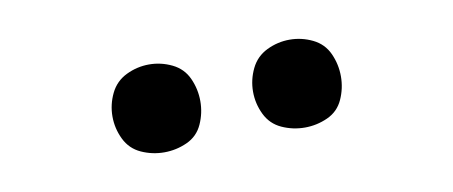

<svg xmlns="http://www.w3.org/2000/svg" viewBox="-30 -820 635 269"><g transform="rotate(-10 288.0 -685.5)"><path d="M188 -623Q205 -623 220.5 -630Q236 -637 243 -652.5Q250 -668 250 -685Q250 -702 243 -717.5Q236 -733 220.5 -740.5Q205 -748 188 -748Q171 -748 155.5 -740.5Q140 -733 132.5 -717.5Q125 -702 125 -685Q125 -668 132.5 -652.5Q140 -637 155.5 -630Q171 -623 188 -623ZM388 -623Q405 -623 420.5 -630Q436 -637 443 -652.5Q450 -668 450 -685Q450 -702 443 -717.5Q436 -733 420.5 -740.5Q405 -748 388 -748Q371 -748 355.5 -740.5Q340 -733 332.5 -717.5Q325 -702 325 -685Q325 -668 332.5 -652.5Q340 -637 355.5 -630Q371 -623 388 -623Z"/></g></svg>

Font: Iosevka SS01 Extended
Style: Regular
Weight: 400
Width: 7
Monospace: yes
Designer: Belleve Invis
Foundry: Belleve Invis
Version: Version 3.4.7; ttfautohint (v1.8.3)